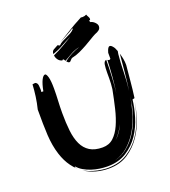

<svg xmlns="http://www.w3.org/2000/svg" viewBox="-153 -956 961 1083"><g transform="rotate(-20 327.5 -414.0)"><path d="M587 -590 584 -572Q579 -523 578 -467Q577 -412 570 -356Q578 -411 583 -464Q588 -519 593 -572Q598 -556 601.5 -538Q605 -520 605 -500Q600 -450 596 -404Q592 -358 585 -308L572 -305Q567 -259 551 -205Q535 -151 504.5 -105Q474 -59 426 -28.5Q378 2 311 2Q289 2 264.5 -1.5Q240 -5 217 -12.5Q194 -20 173 -32Q152 -44 137 -62L138 -60V-59L137 -58L134 -59Q140 -50 147 -43Q129 -59 114 -80Q89 -114 74 -161Q65 -189 60 -218Q55 -247 53 -279.5Q51 -312 50.5 -350Q50 -388 50 -434Q59 -470 64 -506Q69 -542 71 -578Q74 -578 78 -579Q82 -580 86 -580Q93 -580 98.5 -572Q104 -564 104 -538V-529Q104 -525 103 -520H115Q123 -562 134 -584Q145 -606 156 -606Q164 -606 170.5 -583.5Q177 -561 177 -513Q177 -478 175 -442Q173 -406 173 -368Q173 -309 178.5 -261Q184 -213 200 -179Q216 -145 245.5 -126.5Q275 -108 322 -108Q361 -108 387 -132Q413 -156 431 -196Q449 -236 461.5 -288.5Q474 -341 485 -398Q487 -414 488 -430Q489 -446 489 -463V-494Q489 -523 492 -543Q495 -563 509 -566Q509 -515 506 -465Q504 -417 498 -369Q505 -416 509 -463Q513 -512 515 -563Q521 -559 525 -559Q529 -559 533 -563V-599Q538 -617 543 -624.5Q548 -632 554 -632Q560 -632 566 -626Q572 -620 578 -611ZM174 -23Q198 -10 223.5 -2.5Q249 5 271.5 8Q294 11 308 11Q378 11 427 -20Q476 -51 507.5 -97.5Q539 -144 556 -197Q572 -247 580 -289Q573 -247 558 -196Q541 -142 509.5 -95Q478 -48 430 -16Q382 16 314 16Q276 16 239 6Q202 -4 170 -25Q172 -24 174 -23ZM557 -269Q560 -286 562 -302Q564 -316 566 -330Q560 -286 546 -237Q532 -186 507 -140.5Q482 -95 444 -60Q408 -27 360 -15Q402 -24 435 -50Q469 -77 493 -113Q517 -149 532.5 -190Q548 -231 557 -269ZM458 -199Q447 -177 433.5 -157Q420 -137 403 -121Q421 -136 434.5 -156Q448 -176 458 -199ZM170 -25Q158 -33 147 -43Q158 -33 170 -25ZM581 -296 580 -289ZM567 -335Q566 -332 566 -330Q566 -332 567 -335ZM310 -624Q305 -624 301 -627.5Q297 -631 294 -635Q338 -669 390 -685Q364 -680 339 -666.5Q314 -653 291 -639Q289 -643 286.5 -646.5Q284 -650 281 -652L275 -647Q259 -651 250 -664.5Q241 -678 241 -690L245 -692Q271 -703 303.5 -722Q336 -741 364 -758Q334 -744 304.5 -727Q275 -710 240 -698Q240 -715 251.5 -722Q263 -729 279 -737L291 -731Q302 -742 315.5 -749Q329 -756 342.5 -762Q356 -768 368.5 -775Q381 -782 392 -794Q390 -794 390 -798Q367 -783 344 -771Q322 -759 298 -746Q335 -768 371 -791Q408 -814 456 -839Q459 -838 466 -838Q479 -838 490 -844Q492 -837 497 -829Q502 -821 502 -814Q502 -807 493 -806L498 -796Q511 -794 523 -782Q535 -770 535 -759Q535 -745 525.5 -737Q516 -729 499 -723Q485 -716 466.5 -704.5Q448 -693 426.5 -681Q405 -669 381.5 -658Q358 -647 333 -642Q327 -640 321 -632Q315 -624 310 -624Z"/></g></svg>

Font: Finger Paint
Style: Regular
Weight: 400
Designer: Ralph du Carrois
Foundry: Ralph du Carrois
Version: Version 1.001